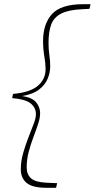

<svg xmlns="http://www.w3.org/2000/svg" viewBox="-20 -735 451 914"><path d="M38 -268 42 -288Q123 -295 160 -326.5Q197 -358 197 -406Q197 -432 191 -467Q185 -502 185 -539Q185 -621 227.5 -668Q270 -715 376 -715H411L406 -693L369 -691Q306 -688 271.5 -670.5Q237 -653 224 -619Q211 -585 211 -531Q211 -500 215 -472.5Q219 -445 219 -419Q219 -389 206.5 -359.5Q194 -330 165 -308Q136 -286 85 -278Q133 -271 152 -248Q171 -225 171 -196Q171 -174 161.5 -145Q152 -116 139 -82Q126 -48 116.5 -11.5Q107 25 107 62Q107 96 128.5 114.5Q150 133 205 135L252 137L247 159H202Q135 159 107 136Q79 113 79 70Q79 33 90 -5.5Q101 -44 115 -80Q129 -116 140 -144.5Q151 -173 151 -191Q151 -223 125.5 -243Q100 -263 38 -268Z"/></svg>

Font: Source Serif Pro ExtraLight
Style: Italic
Weight: 200
Italic angle: -12°
Designer: Frank Grießhammer
Foundry: Adobe Systems Incorporated
Version: Version 3.001;hotconv 1.0.111;makeotfexe 2.5.65597